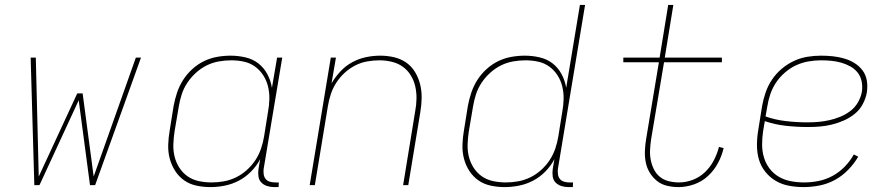

<svg xmlns="http://www.w3.org/2000/svg" viewBox="-20 -755 3640 783"><path d="M120 0 105 -520H126L138 -35L295 -374H317L362 -35L534 -520H555L368 0H347L301 -346L141 0Z M838 8Q809 8 781 2Q753 -4 731 -19.5Q709 -35 694 -58.5Q679 -82 672 -109Q665 -136 666 -165Q667 -194 672 -223L688 -323Q693 -350 702 -377Q711 -404 726.5 -428.5Q742 -453 764 -473Q786 -493 811.5 -505.5Q837 -518 865 -523Q893 -528 920 -528Q951 -528 981 -521Q1011 -514 1033.5 -496.5Q1056 -479 1070 -453Q1084 -427 1089 -397L1110 -520H1131L1055 -65Q1054 -54 1055.5 -43.5Q1057 -33 1063.5 -25Q1070 -17 1080.5 -14Q1091 -11 1102 -11H1117L1116 8H1098Q1083 8 1069 3.5Q1055 -1 1045.5 -11Q1036 -21 1034 -35.5Q1032 -50 1034 -65L1041 -106Q1027 -79 1004.5 -56Q982 -33 954.5 -18.5Q927 -4 897 2Q867 8 838 8ZM843 -11Q868 -11 893 -15.5Q918 -20 942 -31.5Q966 -43 986.5 -61.5Q1007 -80 1021.5 -102Q1036 -124 1044.5 -149Q1053 -174 1057 -199L1073 -299Q1078 -325 1078.5 -351.5Q1079 -378 1073 -402.5Q1067 -427 1053.5 -448Q1040 -469 1020 -483.5Q1000 -498 975 -503.5Q950 -509 923 -509Q898 -509 872.5 -504.5Q847 -500 823.5 -488.5Q800 -477 779.5 -458.5Q759 -440 744 -417.5Q729 -395 721 -370Q713 -345 709 -320L692 -220Q688 -194 687 -167.5Q686 -141 692 -116.5Q698 -92 711.5 -71Q725 -50 745 -36Q765 -22 790.5 -16.5Q816 -11 843 -11Z M1243 0 1329 -520H1350L1332 -415Q1347 -441 1368.5 -464Q1390 -487 1417 -501.5Q1444 -516 1473 -522Q1502 -528 1531 -528Q1560 -528 1587.5 -521.5Q1615 -515 1637 -499.5Q1659 -484 1673 -460.5Q1687 -437 1693.5 -410.5Q1700 -384 1699.5 -355Q1699 -326 1694 -297L1645 0H1624L1673 -300Q1678 -326 1678.5 -352Q1679 -378 1673.5 -402.5Q1668 -427 1655 -448Q1642 -469 1622.5 -483Q1603 -497 1578 -503Q1553 -509 1527 -509Q1503 -509 1477.5 -504.5Q1452 -500 1428.5 -488Q1405 -476 1385 -457.5Q1365 -439 1351 -417Q1337 -395 1329 -370.5Q1321 -346 1317 -321L1264 0Z M2038 8Q2009 8 1981 2Q1953 -4 1931 -19.5Q1909 -35 1894 -58Q1879 -81 1872 -108.5Q1865 -136 1866 -165Q1867 -194 1872 -223L1888 -323Q1893 -350 1902 -377Q1911 -404 1926.5 -428.5Q1942 -453 1964 -473Q1986 -493 2011.5 -505.5Q2037 -518 2065 -523Q2093 -528 2120 -528Q2151 -528 2181 -521Q2211 -514 2233.5 -496.5Q2256 -479 2270 -453Q2284 -427 2289 -397L2345 -735H2366L2255 -65Q2254 -54 2255.5 -43.5Q2257 -33 2263.5 -25Q2270 -17 2280.5 -14Q2291 -11 2302 -11H2317L2316 8H2298Q2283 8 2269 3.5Q2255 -1 2245.5 -11Q2236 -21 2234 -35.5Q2232 -50 2234 -65L2241 -106Q2227 -79 2204.5 -56Q2182 -33 2154.5 -18.5Q2127 -4 2097 2Q2067 8 2038 8ZM2043 -11Q2068 -11 2093 -15.5Q2118 -20 2142 -31.5Q2166 -43 2186.5 -61.5Q2207 -80 2221.5 -102Q2236 -124 2244.5 -149Q2253 -174 2257 -199L2273 -299Q2278 -325 2278.5 -351.5Q2279 -378 2273 -402.5Q2267 -427 2253.5 -448Q2240 -469 2220 -483.5Q2200 -498 2175 -503.5Q2150 -509 2123 -509Q2098 -509 2072.5 -504.5Q2047 -500 2023.5 -488.5Q2000 -477 1979.5 -458.5Q1959 -440 1944 -417.5Q1929 -395 1921 -370Q1913 -345 1909 -320L1892 -220Q1888 -194 1887 -167.5Q1886 -141 1892 -116.5Q1898 -92 1911.5 -71Q1925 -50 1945 -36Q1965 -22 1990.5 -16.5Q2016 -11 2043 -11Z M2747 8Q2723 8 2700 2.5Q2677 -3 2659.5 -17Q2642 -31 2630 -50.5Q2618 -70 2613.5 -93Q2609 -116 2610 -140Q2611 -164 2615 -188L2667 -501H2522V-520H2670L2705 -735H2726L2691 -520H2924V-501H2688L2635 -185Q2632 -164 2631 -143Q2630 -122 2634 -102Q2638 -82 2647 -64Q2656 -46 2671.5 -33.5Q2687 -21 2707.5 -16Q2728 -11 2749 -11Q2777 -11 2805 -21.5Q2833 -32 2855 -53Q2877 -74 2891 -101Q2905 -128 2912 -156L2931 -151Q2924 -120 2908 -90Q2892 -60 2867 -37Q2842 -14 2810 -3Q2778 8 2747 8Z M3257 8Q3227 8 3197.5 2.5Q3168 -3 3143.5 -17.5Q3119 -32 3101 -54.5Q3083 -77 3075 -104.5Q3067 -132 3067 -162.5Q3067 -193 3072 -223L3088 -323Q3093 -351 3102.5 -378.5Q3112 -406 3128.5 -430.5Q3145 -455 3168 -474.5Q3191 -494 3218 -506.5Q3245 -519 3273 -523.5Q3301 -528 3328 -528Q3353 -528 3376.5 -525.5Q3400 -523 3422.5 -516.5Q3445 -510 3464.5 -498Q3484 -486 3497.5 -468Q3511 -450 3515 -426.5Q3519 -403 3515 -378Q3511 -354 3498.5 -330.5Q3486 -307 3465.5 -290.5Q3445 -274 3421 -263.5Q3397 -253 3372.5 -247Q3348 -241 3323.5 -239Q3299 -237 3274 -237Q3229 -237 3184.5 -242Q3140 -247 3099 -261L3092 -220Q3088 -193 3088 -165.5Q3088 -138 3095.5 -113Q3103 -88 3118.5 -67.5Q3134 -47 3156.5 -34Q3179 -21 3205.5 -16Q3232 -11 3260 -11Q3289 -11 3318.5 -17Q3348 -23 3375 -37.5Q3402 -52 3424.5 -75Q3447 -98 3462 -125L3480 -116Q3463 -87 3438.5 -62Q3414 -37 3384.5 -21Q3355 -5 3322 1.5Q3289 8 3257 8ZM3274 -256Q3296 -256 3318.5 -258Q3341 -260 3363 -265Q3385 -270 3407 -279Q3429 -288 3448 -302.5Q3467 -317 3479 -338Q3491 -359 3495 -381Q3498 -402 3494 -422.5Q3490 -443 3478 -458.5Q3466 -474 3448 -484Q3430 -494 3410.5 -499.5Q3391 -505 3370.5 -507Q3350 -509 3328 -509Q3303 -509 3277 -504.5Q3251 -500 3227 -489Q3203 -478 3181.5 -459.5Q3160 -441 3145 -418.5Q3130 -396 3121.5 -371Q3113 -346 3109 -320L3102 -280Q3142 -266 3186 -261Q3230 -256 3274 -256Z"/></svg>

Font: Iosevka Thin Extended
Style: Italic
Weight: 100
Width: 7
Italic angle: -9°
Monospace: yes
Designer: Belleve Invis
Foundry: Belleve Invis
Version: Version 32.5.0; ttfautohint (v1.8.4)